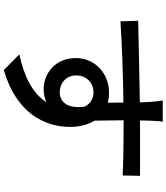

<svg xmlns="http://www.w3.org/2000/svg" viewBox="49 -888 901 1040"><g transform="rotate(90 500.0 -367.5)"><path d="M557 -375C570 -281 531 -240 479 -240C431 -240 388 -274 388 -329C388 -389 433 -423 479 -423C512 -423 541 -408 557 -375ZM92 -665 95 -569C219 -577 383 -583 535 -585L536 -500C519 -505 500 -507 480 -507C379 -507 294 -432 294 -327C294 -213 381 -153 462 -153C488 -153 512 -158 533 -168C484 -91 392 -47 274 -21L359 63C596 -6 667 -163 667 -296C667 -347 655 -393 633 -429L631 -586C777 -586 871 -584 930 -581L932 -675H632L633 -725C633 -739 636 -785 639 -798H524C526 -788 529 -757 532 -725L534 -674C391 -672 205 -667 92 -665Z"/></g></svg>

Font: Noto Sans CJK HK Medium
Style: Regular
Weight: 500
Designer: Ryoko NISHIZUKA 西塚涼子 (kana, bopomofo & ideographs); Paul D. Hunt (Latin, Greek & Cyrillic); Sandoll Communications 산돌커뮤니
Foundry: Adobe
Version: Version 2.004;hotconv 1.0.118;makeotfexe 2.5.65603